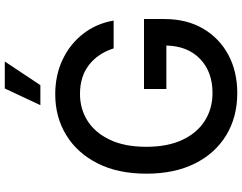

<svg xmlns="http://www.w3.org/2000/svg" viewBox="-123 -861 994 788"><g transform="rotate(-90 374.0 -467.0)"><path d="M386.2 9.8Q287.6 9.8 212.9 -35.6Q138.2 -81.1 96.7 -164.6Q55.2 -248 55.2 -363.3Q55.2 -479.5 97.4 -563.2Q139.6 -647 213.4 -692.1Q287.1 -737.3 381.3 -737.3Q460 -737.3 523.9 -706.8Q587.9 -676.3 629.6 -622.3Q671.4 -568.4 683.6 -497.6H569.3Q549.3 -561.5 501.7 -598.6Q454.1 -635.7 382.3 -635.7Q320.8 -635.7 271.7 -604.5Q222.7 -573.2 194.1 -512.5Q165.5 -451.7 165.5 -363.8Q165.5 -275.9 194.1 -215.3Q222.7 -154.8 272.5 -123.3Q322.3 -91.8 386.7 -91.8Q473.1 -91.8 526.1 -142.8Q579.1 -193.8 581.1 -281.2H402.8V-373H689.9V-289.6Q689.9 -197.8 650.6 -130.6Q611.3 -63.5 543 -26.9Q474.6 9.8 386.2 9.8ZM336.4 -798.3 404.8 -944.3H515.6L418.5 -798.3Z"/></g></svg>

Font: Inter Medium
Style: Regular
Weight: 500
Designer: Rasmus Andersson
Foundry: rsms
Version: Version 4.001;git-9221beed3